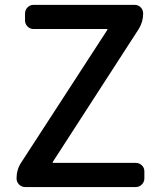

<svg xmlns="http://www.w3.org/2000/svg" viewBox="-20 -756 646 776"><path d="M82 0Q67.4 0 57.1 -10.3Q46.9 -20.5 46.9 -35.2Q46.9 -70.3 65.4 -98.6L414.1 -635.7Q416 -638.7 411.1 -638.7H115.2Q101.6 -638.7 91.3 -648.9Q81.1 -659.2 81.1 -673.8V-701.2Q81.1 -715.8 91.3 -726.1Q101.6 -736.3 115.2 -736.3H524.4Q539.1 -736.3 548.8 -726.1Q558.6 -715.8 558.6 -701.2Q558.6 -667 540 -637.7L193.4 -101.6Q191.4 -97.7 195.3 -97.7H528.3Q543 -97.7 553.2 -87.9Q563.5 -78.1 563.5 -63.5V-35.2Q563.5 -20.5 553.2 -10.3Q543 0 528.3 0Z"/></svg>

Font: Gen Jyuu GothicL Medium
Style: Regular
Weight: 500
Designer: [Source Han Sans]
Ryoko NISHIZUKA  (kana & ideographs); Paul D. Hunt (Latin, Greek & Cyrillic); Wenlong ZHANG  (bopomofo
Version: Version 1.002.20150607